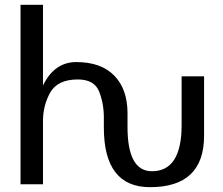

<svg xmlns="http://www.w3.org/2000/svg" viewBox="-20 -760 925 795"><path d="M296 -503Q205 -503 158 -406V-740H65V3H158V-259Q158 -323 188 -377Q219 -431 302 -431Q370 -431 390 -382Q410 -332 410 -274V-232Q410 15 601 15Q824 15 825 -196V-444H732V-242Q732 -51 609 -51Q508 -51 508 -234V-291Q508 -390 454 -446Q399 -503 296 -503Z"/></svg>

Font: Sawarabi Gothic
Style: Regular
Weight: 400
Designer: mshio (mshio@users.sourceforge.jp)
Version: Version 20141215